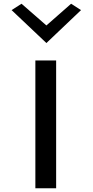

<svg xmlns="http://www.w3.org/2000/svg" viewBox="-20 -1016 497 1026"><path d="M42 -962 228 -786 413 -962 360 -996 228 -880 95 -996ZM280 -10V-693H169V-10Z"/></svg>

Font: Bluebird
Style: Li
Weight: 300
Designer: Jasper
Foundry: Cannot Into Space Fonts
Version: Version 0.98